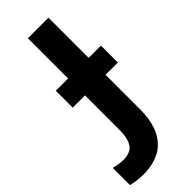

<svg xmlns="http://www.w3.org/2000/svg" viewBox="-370 -750 996 996"><g transform="rotate(-45 128.5 -252.0)"><path d="M15 210Q-14 210 -36 206.5Q-58 203 -74 199V73Q-58 77 -40.5 80Q-23 83 -3 83Q23 83 44.5 73Q66 63 78 35Q90 7 90 -45V-295H0V-419H90V-714H241V-419H331V-295H241V-46Q241 46 212.5 102.5Q184 159 133 184.5Q82 210 15 210Z"/></g></svg>

Font: RS Noto Sans
Style: Bold
Weight: 700
Designer: Monotype Design Team
Foundry: Monotype Imaging Inc.
Version: Version 3.10